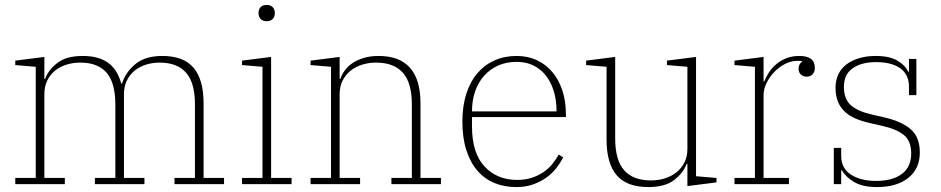

<svg xmlns="http://www.w3.org/2000/svg" viewBox="-20 -747 3819 779"><path d="M42 -25H125V-476L42 -483V-501L160 -516V-427H163Q176 -463 212.5 -491.5Q249 -520 316 -520Q379 -520 417.5 -493Q456 -466 472 -408H475Q490 -455 530 -487.5Q570 -520 638 -520Q725 -520 765.5 -472Q806 -424 806 -327V-25H889V0H688V-25H771V-323Q771 -411 735 -452Q699 -493 628 -493Q599 -493 573 -485Q547 -477 527 -461Q507 -445 495 -421Q483 -397 483 -364V-25H566V0H365V-25H448V-323Q448 -411 412.5 -452Q377 -493 306 -493Q277 -493 250.5 -485Q224 -477 204 -461Q184 -445 172 -421Q160 -397 160 -364V-25H243V0H42Z M1062 -661Q1046 -661 1037.5 -670Q1029 -679 1029 -693V-695Q1029 -709 1037.5 -718Q1046 -727 1062 -727Q1078 -727 1086.5 -718Q1095 -709 1095 -695V-693Q1095 -679 1086.5 -670Q1078 -661 1062 -661ZM962 -25H1045V-476L962 -483V-501L1080 -516V-25H1163V0H962Z M1240 -25H1323V-476L1240 -483V-501L1358 -516V-427H1361Q1367 -445 1379.5 -462Q1392 -479 1411 -491.5Q1430 -504 1456 -512Q1482 -520 1516 -520Q1686 -520 1686 -328V-25H1769V0H1568V-25H1651V-323Q1651 -411 1614.5 -452Q1578 -493 1506 -493Q1477 -493 1450.5 -485Q1424 -477 1403.5 -461Q1383 -445 1370.5 -421Q1358 -397 1358 -364V-25H1441V0H1240Z M2075 12Q2026 12 1986 -4.5Q1946 -21 1917 -54.5Q1888 -88 1872 -138Q1856 -188 1856 -254Q1856 -317 1872 -366.5Q1888 -416 1917 -450Q1946 -484 1986.5 -502Q2027 -520 2076 -520Q2122 -520 2159 -502.5Q2196 -485 2222 -453.5Q2248 -422 2262 -379Q2276 -336 2276 -284V-272H1895V-234Q1895 -126 1946 -71.5Q1997 -17 2078 -17Q2111 -17 2137 -25.5Q2163 -34 2184 -48Q2205 -62 2220.5 -81Q2236 -100 2247 -120L2265 -108Q2254 -87 2237.5 -65.5Q2221 -44 2197.5 -27Q2174 -10 2143.5 1Q2113 12 2075 12ZM2238 -295V-297Q2238 -340 2227 -376.5Q2216 -413 2195.5 -439.5Q2175 -466 2145 -481Q2115 -496 2076 -496Q2035 -496 2002 -481.5Q1969 -467 1945 -440.5Q1921 -414 1908 -377Q1895 -340 1895 -295Z M2611 12Q2523 12 2482 -36Q2441 -84 2441 -181V-476L2358 -483V-501L2476 -516V-185Q2476 -97 2512.5 -56Q2549 -15 2621 -15Q2650 -15 2676.5 -23Q2703 -31 2723.5 -47Q2744 -63 2756.5 -87Q2769 -111 2769 -144V-476L2686 -483V-501L2804 -516V-32L2887 -25V-7L2769 8V-82H2766Q2752 -45 2715 -16.5Q2678 12 2611 12Z M2960 -25H3043V-476L2960 -483V-501L3078 -516V-417H3081Q3088 -435 3100 -453.5Q3112 -472 3130 -487Q3148 -502 3171 -511Q3194 -520 3223 -520Q3286 -520 3286 -472Q3286 -455 3277 -445.5Q3268 -436 3253 -436Q3238 -436 3229 -445Q3220 -454 3220 -468Q3220 -479 3225 -487Q3230 -495 3235 -497V-499Q3227 -500 3223.5 -500Q3220 -500 3213 -500Q3190 -500 3166 -488Q3142 -476 3122.5 -456Q3103 -436 3090.5 -411Q3078 -386 3078 -361V-25H3181V0H2960Z M3538 12Q3480 12 3445.5 -8.5Q3411 -29 3396 -56H3393V0H3363V-147H3393V-115Q3393 -64 3432.5 -38.5Q3472 -13 3534 -13Q3602 -13 3639.5 -41.5Q3677 -70 3677 -124Q3677 -175 3647.5 -199Q3618 -223 3561 -236L3513 -247Q3480 -254 3453.5 -265Q3427 -276 3408.5 -293Q3390 -310 3380 -334Q3370 -358 3370 -391Q3370 -422 3382 -446.5Q3394 -471 3416 -487Q3438 -503 3467.5 -511.5Q3497 -520 3533 -520Q3589 -520 3621 -501Q3653 -482 3665 -456H3668V-508H3698V-361H3668V-395Q3668 -445 3632.5 -470Q3597 -495 3535 -495Q3475 -495 3439.5 -470Q3404 -445 3404 -395Q3404 -343 3434 -318.5Q3464 -294 3519 -282L3566 -271Q3635 -256 3673.5 -224Q3712 -192 3712 -128Q3712 -63 3665.5 -25.5Q3619 12 3538 12Z"/></svg>

Font: IBM Plex Serif ExtLt
Style: Regular
Weight: 200
Designer: Mike Abbink, Paul van der Laan, Pieter van Rosmalen
Foundry: Bold Monday
Version: Version 3.001